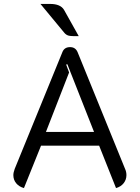

<svg xmlns="http://www.w3.org/2000/svg" viewBox="-20 -949 713 978"><path d="M48 -57Q48 -70 55 -89L298 -684Q308 -709 337 -709Q364 -709 375 -684L617 -89Q624 -74 624 -57Q624 -34 610 -16Q596 2 571 9L485 -207H189L102 9Q77 2 62.5 -15.5Q48 -33 48 -57ZM459 -277 323 -622 317 -620 332 -580 214 -277ZM306 -784 186 -929H235Q288 -929 306 -899L381 -765Q343 -764 329.5 -767.5Q316 -771 306 -784Z"/></svg>

Font: K2D Light
Style: Regular
Weight: 300
Designer: Katatrad Aksorn Co.,Ltd.
Foundry: Cadson Demak Co.,Ltd.
Version: Version 1.000; ttfautohint (v1.6)